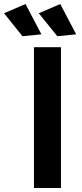

<svg xmlns="http://www.w3.org/2000/svg" viewBox="-83 -935 409 955"><path d="M43.9 -915 123 -764.2 28.8 -754.9 -63 -869.1ZM216.8 -915 295.9 -764.2 202.1 -754.9 109.9 -869.1ZM85.9 -700.2H220.2V0H85.9Z"/></svg>

Font: Montserrat-Arabic Medium
Style: Regular
Weight: 500
Designer: Mohamed Gaber
Foundry: Kief Type Foundry
Version: Version 5.008;PS 005.008;hotconv 1.0.88;makeotf.lib2.5.64775